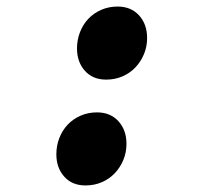

<svg xmlns="http://www.w3.org/2000/svg" viewBox="-20 -554 640 586"><path d="M304 -311Q263 -311 239 -338Q215 -365 215 -406Q215 -432 224 -455.5Q233 -479 249.5 -496.5Q266 -514 289 -524Q312 -534 339 -534Q380 -534 404.5 -507Q429 -480 429 -438Q429 -412 419.5 -389Q410 -366 393.5 -348.5Q377 -331 354 -321Q331 -311 304 -311ZM241 12Q200 12 176 -15Q152 -42 152 -83Q152 -109 161 -132.5Q170 -156 186.5 -173.5Q203 -191 226 -201Q249 -211 276 -211Q317 -211 341.5 -184Q366 -157 366 -115Q366 -89 356.5 -66Q347 -43 330.5 -25.5Q314 -8 291 2Q268 12 241 12Z"/></svg>

Font: Source Code Pro
Style: Bold Italic
Weight: 700
Italic angle: -11°
Monospace: yes
Designer: Paul D. Hunt, Teo Tuominen
Foundry: Adobe Systems Incorporated
Version: Version 1.050;PS 1.000;hotconv 16.6.51;makeotf.lib2.5.65220